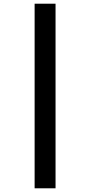

<svg xmlns="http://www.w3.org/2000/svg" viewBox="-20 -786 487 1037"><path d="M167 -766H280V231H167Z"/></svg>

Font: Noto Sans Khmer Condensed
Style: Bold
Weight: 700
Width: 3
Designer: Danh Hong and the Monotype Design Team
Foundry: Monotype Imaging Inc.
Version: Version 2.004